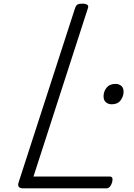

<svg xmlns="http://www.w3.org/2000/svg" viewBox="-20 -1035 734 1055"><path d="M108 0Q72 0 82 -32L393 -992Q397 -1004 405 -1009.5Q413 -1015 432 -1015Q450 -1015 459 -1009Q468 -1003 463 -990L164 -65H583Q594 -65 597 -57Q600 -49 596 -33Q591 -17 583 -8.5Q575 0 565 0ZM594 -462Q575 -462 562 -473Q549 -484 549 -506Q549 -532 565.5 -553Q582 -574 615 -574Q633 -574 646 -563.5Q659 -553 659 -531Q659 -506 643 -484Q627 -462 594 -462Z"/></svg>

Font: Playwrite RO Light
Style: Regular
Weight: 300
Version: Version 1.002